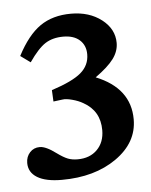

<svg xmlns="http://www.w3.org/2000/svg" viewBox="-39 -710 378 482"><g transform="rotate(-5 150.0 -469.0)"><path d="M94.2 -460 92.8 -488.8Q145.5 -505.9 167.2 -524.4Q189 -543 189 -570.8Q189 -593.3 174.1 -606.7Q159.2 -620.1 132.8 -620.1Q106 -620.1 87.4 -608.2Q68.8 -596.2 45.9 -563L21 -581.1Q47.4 -631.8 79.1 -653.8Q110.8 -675.8 157.2 -675.8Q203.1 -675.8 234.1 -651.9Q265.1 -627.9 265.1 -592.8Q265.1 -571.8 251.2 -553Q237.3 -534.2 205.1 -511.2Q291 -476.6 291 -397.9Q291 -339.4 236.1 -300.8Q181.2 -262.2 98.1 -262.2Q58.1 -262.2 36.6 -275.1Q15.1 -288.1 15.1 -312Q15.1 -327.6 24.9 -338.4Q34.7 -349.1 49.8 -349.1Q65.4 -349.1 90.8 -330.1Q106.9 -318.4 117.7 -314.2Q128.4 -310.1 142.1 -310.1Q172.9 -310.1 191.4 -328.6Q210 -347.2 210 -377.9Q210 -426.3 168.9 -449.2Q157.2 -456.1 141.6 -460.2Q126 -464.4 117.2 -462.9Z"/></g></svg>

Font: Accordance
Style: Regular
Weight: 400
Version: Version 1.1 (build May 11, 2018) Miklal Software Solutions, 